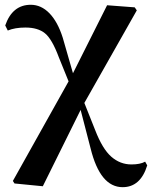

<svg xmlns="http://www.w3.org/2000/svg" viewBox="-20 -568 640 808"><path d="M590.8 112.3 599.6 127.9Q571.3 219.7 496.1 219.7Q401.4 219.7 361.3 56.6L319.3 -105.5L160.2 215.8L41 204.1L34.2 193.4L268.6 -225.6L227.5 -327.1Q199.2 -403.3 169.4 -427.7Q139.6 -452.1 86.9 -452.1Q43 -452.1 12.7 -439.5L2 -460.9Q32.2 -547.9 109.4 -547.9Q153.3 -547.9 188 -512.2Q222.7 -476.6 244.1 -409.2L287.1 -259.8L430.7 -545.9L546.9 -537.1L555.7 -524.4L335 -134.8L380.9 -19.5Q411.1 58.6 448.2 91.3Q485.4 124 533.2 124Q570.3 124 590.8 112.3Z"/></svg>

Font: Bpmf Zihi Serif Bold
Style: Bold
Weight: 700
Foundry: But Ko
Version: Version 1.320